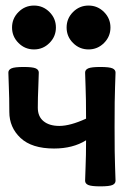

<svg xmlns="http://www.w3.org/2000/svg" viewBox="-20 -659 494 684"><path d="M337.4 4.9Q305.7 4.9 294.4 0Q283.2 -4.9 283.2 -15.1Q283.2 -27.8 284.9 -65.4Q286.6 -103 286.6 -159.2Q239.7 -129.9 172.4 -129.9Q93.3 -129.9 53.2 -167.5Q13.2 -205.1 13.2 -260.3Q13.2 -311 11.5 -349.1Q9.8 -387.2 9.8 -400.4Q9.8 -410.6 21 -415.5Q32.2 -420.4 64 -420.4Q96.2 -420.4 107.2 -415.5Q118.2 -410.6 118.2 -400.4Q118.2 -387.2 116.5 -349.1Q114.7 -311 114.7 -275.4Q114.7 -243.7 135.3 -227.1Q155.8 -210.4 191.4 -210.4Q230 -210.4 286.6 -236.3Q286.6 -311 284.9 -349.1Q283.2 -387.2 283.2 -400.4Q283.2 -410.6 294.4 -415.5Q305.7 -420.4 337.4 -420.4Q369.6 -420.4 380.6 -415.5Q391.6 -410.6 391.6 -400.4Q391.6 -387.2 389.9 -349.1Q388.2 -311 388.2 -207.5Q388.2 -104.5 389.9 -66.2Q391.6 -27.8 391.6 -15.1Q391.6 -4.9 380.6 0Q369.6 4.9 337.4 4.9ZM295.4 -482.9Q263.2 -482.9 240.2 -505.9Q217.3 -528.8 217.3 -561Q217.3 -593.3 240.2 -616.2Q263.2 -639.2 295.4 -639.2Q327.6 -639.2 350.6 -616.2Q373.5 -593.3 373.5 -561Q373.5 -528.8 350.6 -505.9Q327.6 -482.9 295.4 -482.9ZM101.1 -482.9Q68.8 -482.9 45.9 -505.9Q22.9 -528.8 22.9 -561Q22.9 -593.3 45.9 -616.2Q68.8 -639.2 101.1 -639.2Q133.3 -639.2 156.2 -616.2Q179.2 -593.3 179.2 -561Q179.2 -528.8 156.2 -505.9Q133.3 -482.9 101.1 -482.9Z"/></svg>

Font: Bainsley
Style: Bold
Weight: 700
Designer: Paul James MIller
Foundry: High-Logic / Made with FontCreator
Version: Version 1.411;March 28, 2021;FontCreator 13.0.0.2683 64-bit